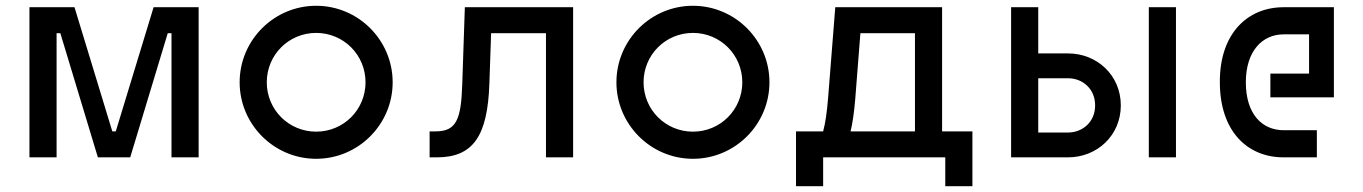

<svg xmlns="http://www.w3.org/2000/svg" viewBox="-20 -545 4720 665"><path d="M319 0H431L561 -430H574V0H668V-520H512L381 -90H369L238 -520H82V0H176V-430H189Z M1075 -89C980 -89 904 -165 904 -260C904 -355 980 -431 1075 -431C1170 -431 1246 -355 1246 -260C1246 -165 1170 -89 1075 -89ZM810 -260C810 -114 929 5 1075 5C1221 5 1340 -114 1340 -260C1340 -406 1221 -525 1075 -525C929 -525 810 -406 810 -260Z M1468 0H1493C1619 0 1669 -74 1675 -256L1681 -430H1871V0H1965V-520H1590L1581 -252C1577 -132 1561 -90 1489 -90H1468Z M2380 -89C2285 -89 2209 -165 2209 -260C2209 -355 2285 -431 2380 -431C2475 -431 2551 -355 2551 -260C2551 -165 2475 -89 2380 -89ZM2115 -260C2115 -114 2234 5 2380 5C2526 5 2645 -114 2645 -260C2645 -406 2526 -525 2380 -525C2234 -525 2115 -406 2115 -260Z M3348 -90H3243V-520H2873L2848 -204C2844 -156 2839 -120 2831 -90H2737V100H2831V0H3254V100H3348ZM2926 -90C2933 -119 2938 -154 2942 -200L2960 -430H3149V-90Z M3773 -180C3773 -122 3729 -86 3679 -86H3576V-274H3679C3729 -274 3773 -238 3773 -180ZM3482 0H3679C3780 0 3862 -76 3862 -180C3862 -284 3780 -360 3679 -360H3576V-520H3482ZM3959 0H4053V-520H3959Z M4205 -260C4205 -93 4298 0 4426 0H4541V-94H4426C4352 -94 4295 -149 4295 -260C4295 -368 4352 -426 4426 -426H4514V-290H4380V-208H4600V-520H4426C4300 -520 4204 -428 4205 -260Z"/></svg>

Font: Grotesk 02 Mince
Style: Bold
Weight: 400
Designer: Frank Adebiaye, contributions by Jérémy Landes, Ariel Martín Pérez
Foundry: Velvetyne Type Foundry
Version: Version 3.000;Glyphs 3.1.2 (3150)